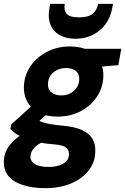

<svg xmlns="http://www.w3.org/2000/svg" viewBox="-47 -749 649 996"><path d="M188 227Q121 227 71.5 211Q22 195 -3.5 164Q-29 133 -27 87Q-26 44 -0.5 9Q25 -26 69 -53.5Q113 -81 173 -100L207 -24Q157 -9 134.5 13.5Q112 36 111 61Q110 80 122 92.5Q134 105 156 111Q178 117 206 117Q249 117 279 101Q309 85 311 53Q312 31 297 17.5Q282 4 236 0Q191 -3 154 -11Q117 -19 88 -29.5Q59 -40 38.5 -53.5Q18 -67 7 -80L11 -103L141 -221L233 -189L82 -56L140 -131Q150 -125 161 -120Q172 -115 187 -111Q202 -107 224 -103.5Q246 -100 278 -97Q339 -92 377 -75Q415 -58 432.5 -29Q450 0 447 40Q446 93 413 135.5Q380 178 322 202.5Q264 227 188 227ZM252 -144Q194 -144 154 -165Q114 -186 94.5 -221.5Q75 -257 77 -301Q79 -359 111 -405.5Q143 -452 196.5 -480Q250 -508 316 -508Q373 -508 412.5 -487Q452 -466 471.5 -430.5Q491 -395 489 -351Q487 -293 455 -246Q423 -199 370 -171.5Q317 -144 252 -144ZM271 -254Q309 -254 335.5 -277Q362 -300 364 -336Q366 -365 346.5 -380.5Q327 -396 296 -396Q257 -396 230 -373.5Q203 -351 202 -315Q200 -286 219.5 -270Q239 -254 271 -254ZM379 -395 374 -496H582L567 -411ZM344 -548Q295 -548 261.5 -567.5Q228 -587 214 -623.5Q200 -660 210 -711L213 -729H289Q283 -696 298.5 -677.5Q314 -659 363 -659Q412 -659 434 -677.5Q456 -696 462 -729H539L536 -711Q527 -659 500 -623Q473 -587 433 -567.5Q393 -548 344 -548Z"/></svg>

Font: DM Sans 28pt Black
Style: Italic
Weight: 900
Italic angle: -10°
Version: Version 4.004;gftools[0.9.30]